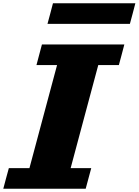

<svg xmlns="http://www.w3.org/2000/svg" viewBox="-20 -1145 841 1165"><path d="M0 0H500Q505.9 -21 516.8 -62.5Q527.8 -104 533.7 -125H408.7Q436.5 -229.5 492.4 -437.7Q548.3 -646 576.2 -750H701.2Q707 -771 718 -812.5Q729 -854 734.4 -875H234.4Q229 -854 217.8 -812.5Q206.5 -771 201.2 -750H326.2Q298.3 -646 242.4 -437.5Q186.5 -229 158.7 -125H33.7Q27.8 -104 16.6 -62.5Q5.4 -21 0 0ZM268.1 -1000H768.1Q773.9 -1020.5 784.9 -1062.3Q795.9 -1104 801.3 -1125H301.3Q295.9 -1104 284.9 -1062.3Q273.9 -1020.5 268.1 -1000Z"/></svg>

Font: Faithful 32x
Style: BoldOblique
Weight: 400
Foundry: Faithful Resource Pack
Version: Version 1.0; January 27, 2023